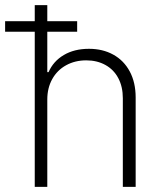

<svg xmlns="http://www.w3.org/2000/svg" viewBox="-59 -727 623 747"><path d="M125 0H76.2V-603.5H-39.1V-644.5H76.2V-707H125V-644.5H241.2V-603.5H125V-446.3H129.9Q148.4 -488.8 189.2 -512.9Q230 -537.1 287.1 -537.1Q340.8 -537.1 381.8 -514.4Q422.9 -491.7 445.8 -449Q468.8 -406.2 468.8 -347.7V0H418.9V-344.7Q418.9 -389.2 401.4 -422.6Q383.8 -456.1 351.3 -474.1Q318.8 -492.2 276.4 -492.2Q232.9 -492.2 198.2 -473.1Q163.6 -454.1 144.3 -419.4Q125 -384.8 125 -339.8Z"/></svg>

Font: Pretendard GOV ExtraLight
Style: Regular
Weight: 200
Designer: Base glyphs from Inter by Rasmus Andersson; Hangeul glyphs from Noto Sans CJK(Source Han Sans) by Jang Soo-young and Kan
Foundry: Kil Hyung-jin
Version: Version 1.309